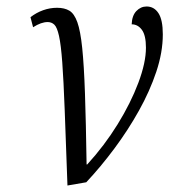

<svg xmlns="http://www.w3.org/2000/svg" viewBox="-20 -563 534 592"><path d="M74 -510Q92 -524 113 -531.5Q134 -539 156 -539Q179 -539 194 -530Q209 -521 218.5 -494.5Q228 -468 233.5 -415Q239 -362 242 -274.5Q245 -187 247 -56H249Q302 -114 342.5 -179.5Q383 -245 406.5 -307.5Q430 -370 430 -416Q430 -454 417.5 -471Q405 -488 386 -488Q387 -515 400.5 -529Q414 -543 432 -543Q455 -543 468.5 -522.5Q482 -502 482 -457Q482 -402 462 -342Q442 -282 408.5 -222Q375 -162 333 -105.5Q291 -49 246 -1L188 9Q183 -131 179.5 -223.5Q176 -316 172 -370.5Q168 -425 162 -452Q156 -479 147.5 -487Q139 -495 127 -495Q107 -495 82 -479Z"/></svg>

Font: Noto Serif SemiCondensed Light
Style: Italic
Weight: 300
Width: 4
Italic angle: -12°
Designer: Monotype Design Team
Foundry: Monotype Imaging Inc.
Version: Version 2.013; ttfautohint (v1.8.4.7-5d5b)